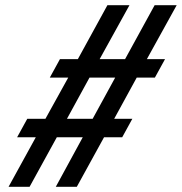

<svg xmlns="http://www.w3.org/2000/svg" viewBox="-20 -694 701 740"><path d="M118 -165H46L85 -236H155L243 -395H172L211 -466H280L394 -674H479L364 -466H462L576 -674H661L546 -466H616L577 -395H507L420 -236H490L451 -165H381L276 26H195L299 -165H199L94 26H13ZM337 -236 424 -395H325L238 -236Z"/></svg>

Font: Ibarra Real Nova
Style: Bold Italic
Weight: 700
Italic angle: -22°
Designer: Jose Maria Ribagorda & Octavio Pardo
Foundry: Octavio Pardo
Version: Version 1.014